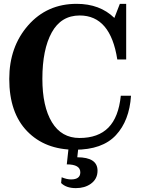

<svg xmlns="http://www.w3.org/2000/svg" viewBox="-20 -763 733 991"><path d="M366.7 9.8Q212.9 9.8 120.4 -85.4Q27.8 -180.7 27.8 -355.5Q27.8 -521 125.2 -632.1Q222.7 -743.2 375.5 -743.2Q495.6 -743.2 570.3 -670.4L598.6 -743.2H631.3V-456.1H585.4Q550.3 -683.1 391.6 -683.1Q295.4 -683.1 247.1 -595.5Q198.7 -507.8 198.7 -356.4Q198.7 -213.4 248 -132.1Q297.4 -50.8 390.6 -50.8Q486.8 -50.8 539.6 -104.5Q592.3 -158.2 603.5 -269H656.2Q647.9 -140.1 578.1 -65.2Q508.3 9.8 366.7 9.8ZM371.6 208Q321.8 208 295.4 181.6L298.3 151.9Q324.7 163.1 346.7 163.1Q394.5 163.1 394.5 126.5Q394.5 85.4 324.7 85.4L334 0H384.3L378.9 48.8Q483.4 48.8 483.4 118.2Q483.4 161.1 448.2 186Q417 208 371.6 208Z"/></svg>

Font: Munson
Style: Bold
Weight: 700
Designer: Paul James MIller
Foundry: High-Logic / Made with FontCreator
Version: Version 2.10;May 5, 2019;FontCreator 11.5.0.2430 64-bit